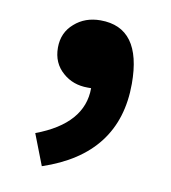

<svg xmlns="http://www.w3.org/2000/svg" viewBox="-55 -226 434 488"><g transform="rotate(10 162.5 17.5)"><path d="M53 133Q173 88 173 -4H164Q126 -4 100 -27Q72 -51 72 -91Q72 -130 100 -154Q127 -178 167 -178Q273 -178 273 -33Q273 150 84 213Z"/></g></svg>

Font: `nÑOS-|
Style: Bold
Weight: 700
Designer: Ryoko NISHIZUKA ¬âXZm¬º[P (kana & ideographs); Paul D. Hunt (Latin, Greek & Cyrillic); Wenlong ZHANG _ e¬á¬ü¬ô (bopomof
Foundry: Adobe Systems Incorporated
Version: Version 1.00 June 24, 2014, initial release